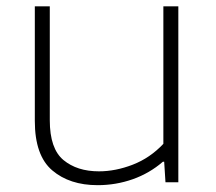

<svg xmlns="http://www.w3.org/2000/svg" viewBox="-20 -560 664 590"><path d="M280 9Q194 9 140.5 -36.5Q87 -82 87 -188.5V-540.5H133V-190.5Q133 -103 175 -68.2Q217 -33.5 284 -33.5Q335 -33.5 388 -54Q441 -74.5 482 -118V-540.5H528V0H488.5L484.5 -63H480.5Q439.5 -27.5 387.8 -9.2Q336 9 280 9Z"/></svg>

Font: Encode Sans Expanded Expanded ExtraLight
Style: Regular
Weight: 200
Width: 7
Designer: Multiple Designers
Foundry: Impallari Type
Version: Version 3.000; ttfautohint (v1.8.3) -l 8 -r 50 -G 200 -x 14 